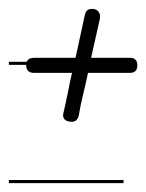

<svg xmlns="http://www.w3.org/2000/svg" viewBox="-20 -426 329 432"><path d="M171 -393Q174 -406 187 -406Q196 -406 200.5 -401Q205 -396 205 -390V-385L185 -296H272Q289 -296 289 -279Q289 -262 272 -262H178Q173 -238 167 -213.5Q161 -189 157 -165Q153 -152 142 -152Q132 -152 127 -156Q122 -160 122 -166Q122 -171 123 -173Q128 -194 132.5 -217Q137 -240 142 -262H57Q39 -262 39 -279V-280H0V-287H40Q44 -296 57 -296H150ZM258 -14H0V-21H258Z"/></svg>

Font: Gruenewald VA 3. Klasse
Style: Regular
Weight: 400
Designer: Peter Wiegel
Foundry: Peter Wiegel, nach dem Schriftentwurf von Dr. H. Gr¸newald
Version: Version 0.007